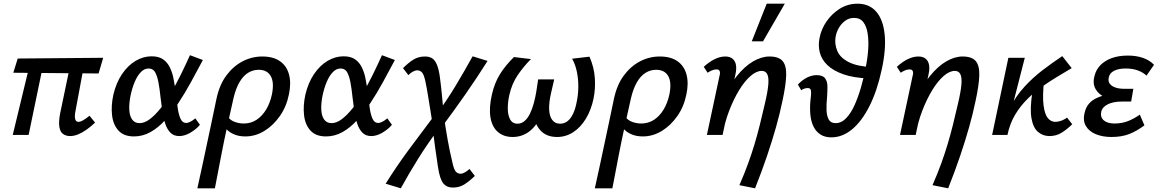

<svg xmlns="http://www.w3.org/2000/svg" viewBox="-20 -731 6271 1040"><path d="M359 6Q338 6 322 -5Q306 -16 301.5 -43.5Q297 -71 306 -118L367 -410H441L388 -125Q386 -115 385.5 -102Q385 -89 389.5 -80Q394 -71 406 -71Q415 -71 429.5 -79Q444 -87 465 -104L495 -67Q472 -45 448.5 -28.5Q425 -12 403 -3Q381 6 359 6ZM49 0 148 -410H220L135 0ZM514 -333 52 -337 76 -414 539 -418Z M706 8Q651 8 622 -23.5Q593 -55 587 -106.5Q581 -158 594 -218Q609 -282 640.5 -329Q672 -376 714 -401Q756 -426 801 -426Q840 -426 863.5 -409.5Q887 -393 900.5 -365Q914 -337 920.5 -302Q927 -267 932 -231Q937 -188 942 -150Q947 -112 957.5 -88.5Q968 -65 988 -65Q999 -65 1012 -72Q1025 -79 1038 -90L1063 -55Q1044 -32 1012.5 -13Q981 6 951 6Q921 6 903 -12.5Q885 -31 875 -61Q865 -91 859.5 -127.5Q854 -164 850 -200Q845 -250 838 -286Q831 -322 819.5 -341Q808 -360 785 -360Q762 -360 743 -340.5Q724 -321 710 -288Q696 -255 687 -213Q678 -166 680.5 -133Q683 -100 697 -82Q711 -64 736 -64Q763 -64 792 -86Q821 -108 850 -144.5Q879 -181 907 -229Q935 -277 960.5 -329Q986 -381 1009 -432L1079 -406Q1047 -346 1014.5 -286.5Q982 -227 947 -174Q912 -121 874.5 -80Q837 -39 795 -15.5Q753 8 706 8Z M1049 289Q1063 225 1076.5 163.5Q1090 102 1102.5 41.5Q1115 -19 1128 -78.5Q1141 -138 1153 -198Q1169 -272 1206 -322Q1243 -372 1293.5 -398.5Q1344 -425 1401 -425Q1460 -425 1496.5 -399.5Q1533 -374 1545.5 -327.5Q1558 -281 1545 -220Q1532 -154 1496 -102.5Q1460 -51 1411.5 -21.5Q1363 8 1309 8Q1277 8 1252.5 -1.5Q1228 -11 1211.5 -26.5Q1195 -42 1189 -58L1215 -98Q1228 -79 1252 -70.5Q1276 -62 1300 -62Q1339 -62 1369.5 -82Q1400 -102 1421.5 -137.5Q1443 -173 1453 -220Q1466 -285 1446.5 -319Q1427 -353 1381 -353Q1350 -353 1323.5 -336.5Q1297 -320 1277 -285.5Q1257 -251 1245 -200Q1227 -119 1214.5 -63.5Q1202 -8 1193.5 34Q1185 76 1178 112.5Q1171 149 1163 190.5Q1155 232 1144 289Z M1746 8Q1691 8 1662 -23.5Q1633 -55 1627 -106.5Q1621 -158 1634 -218Q1649 -282 1680.5 -329Q1712 -376 1754 -401Q1796 -426 1841 -426Q1880 -426 1903.5 -409.5Q1927 -393 1940.5 -365Q1954 -337 1960.5 -302Q1967 -267 1972 -231Q1977 -188 1982 -150Q1987 -112 1997.5 -88.5Q2008 -65 2028 -65Q2039 -65 2052 -72Q2065 -79 2078 -90L2103 -55Q2084 -32 2052.5 -13Q2021 6 1991 6Q1961 6 1943 -12.5Q1925 -31 1915 -61Q1905 -91 1899.5 -127.5Q1894 -164 1890 -200Q1885 -250 1878 -286Q1871 -322 1859.5 -341Q1848 -360 1825 -360Q1802 -360 1783 -340.5Q1764 -321 1750 -288Q1736 -255 1727 -213Q1718 -166 1720.5 -133Q1723 -100 1737 -82Q1751 -64 1776 -64Q1803 -64 1832 -86Q1861 -108 1890 -144.5Q1919 -181 1947 -229Q1975 -277 2000.5 -329Q2026 -381 2049 -432L2119 -406Q2087 -346 2054.5 -286.5Q2022 -227 1987 -174Q1952 -121 1914.5 -80Q1877 -39 1835 -15.5Q1793 8 1746 8Z M2433 285Q2400 285 2381 262Q2362 239 2352 171Q2345 120 2336.5 64.5Q2328 9 2325 -46Q2319 -87 2312 -129Q2305 -171 2298.5 -212Q2292 -253 2284 -291Q2276 -328 2265.5 -339Q2255 -350 2240 -350Q2229 -350 2215.5 -342.5Q2202 -335 2192 -324L2163 -362Q2193 -392 2220 -408.5Q2247 -425 2282 -425Q2304 -425 2319.5 -416Q2335 -407 2346 -382Q2357 -357 2363 -311Q2366 -288 2369 -262Q2372 -236 2374.5 -208.5Q2377 -181 2379.5 -154.5Q2382 -128 2384 -103Q2394 -35 2405 27Q2416 89 2431 151Q2439 188 2449.5 199Q2460 210 2475 210Q2485 210 2498.5 202.5Q2512 195 2523 184L2552 222Q2522 251 2495 268Q2468 285 2433 285ZM2151 289 2069 264Q2127 171 2194.5 79.5Q2262 -12 2334 -107L2356 -33Q2296 47 2245.5 128Q2195 209 2151 289ZM2367 -35 2344 -111Q2401 -188 2449.5 -269Q2498 -350 2540 -426L2621 -401Q2565 -312 2500.5 -219.5Q2436 -127 2367 -35Z M2757 11Q2708 11 2676.5 -16.5Q2645 -44 2636.5 -96Q2628 -148 2645 -221Q2659 -282 2688 -329Q2717 -376 2764 -422L2856 -411Q2818 -373 2785.5 -326Q2753 -279 2739 -217Q2731 -182 2730.5 -146Q2730 -110 2742.5 -85.5Q2755 -61 2783 -61Q2805 -61 2822 -76Q2839 -91 2851 -116Q2863 -141 2871.5 -172.5Q2880 -204 2885 -235L2895 -301H2982L2966 -232Q2953 -177 2954.5 -139Q2956 -101 2971.5 -81Q2987 -61 3013 -61Q3037 -61 3054.5 -75Q3072 -89 3084.5 -115.5Q3097 -142 3104 -180Q3112 -218 3112.5 -259.5Q3113 -301 3105 -341Q3097 -381 3079 -413L3173 -424Q3198 -367 3202 -308.5Q3206 -250 3195 -197Q3182 -135 3153.5 -88Q3125 -41 3085 -15Q3045 11 2998 11Q2939 11 2906.5 -25.5Q2874 -62 2872 -117L2913 -109Q2886 -48 2846.5 -18.5Q2807 11 2757 11Z M3202 289Q3216 225 3229.5 163.5Q3243 102 3255.5 41.5Q3268 -19 3281 -78.5Q3294 -138 3306 -198Q3322 -272 3359 -322Q3396 -372 3446.5 -398.5Q3497 -425 3554 -425Q3613 -425 3649.5 -399.5Q3686 -374 3698.5 -327.5Q3711 -281 3698 -220Q3685 -154 3649 -102.5Q3613 -51 3564.5 -21.5Q3516 8 3462 8Q3430 8 3405.5 -1.5Q3381 -11 3364.5 -26.5Q3348 -42 3342 -58L3368 -98Q3381 -79 3405 -70.5Q3429 -62 3453 -62Q3492 -62 3522.5 -82Q3553 -102 3574.5 -137.5Q3596 -173 3606 -220Q3619 -285 3599.5 -319Q3580 -353 3534 -353Q3503 -353 3476.5 -336.5Q3450 -320 3430 -285.5Q3410 -251 3398 -200Q3380 -119 3367.5 -63.5Q3355 -8 3346.5 34Q3338 76 3331 112.5Q3324 149 3316 190.5Q3308 232 3297 289Z M3985 272Q4013 208 4032.5 154Q4052 100 4067 50Q4082 0 4095 -52Q4108 -104 4122 -165Q4138 -232 4141.5 -271.5Q4145 -311 4136 -329Q4127 -347 4106 -347Q4077 -347 4045 -319Q4013 -291 3983.5 -242.5Q3954 -194 3930 -132Q3906 -70 3894 0H3831Q3855 -107 3891.5 -186.5Q3928 -266 3971 -319Q4014 -372 4059.5 -398.5Q4105 -425 4148 -425Q4198 -425 4219 -400.5Q4240 -376 4238.5 -323Q4237 -270 4218 -183Q4204 -115 4183.5 -42.5Q4163 30 4135.5 111.5Q4108 193 4070 289ZM3809 0 3878 -323Q3880 -329 3880 -336.5Q3880 -344 3876 -349.5Q3872 -355 3860 -355Q3848 -355 3835.5 -349.5Q3823 -344 3813 -337L3792 -369Q3820 -395 3850 -410Q3880 -425 3908 -425Q3934 -425 3948.5 -412.5Q3963 -400 3966.5 -378.5Q3970 -357 3964 -330L3894 0ZM4052 -507 4133 -711H4231L4113 -507Z M4370 -188Q4373 -212 4373.5 -226.5Q4374 -241 4370 -247.5Q4366 -254 4355 -254Q4347 -254 4337 -251Q4327 -248 4320 -242L4302 -273Q4324 -297 4350.5 -310.5Q4377 -324 4403 -324Q4437 -324 4449.5 -306.5Q4462 -289 4462 -262Q4462 -235 4460 -206Q4456 -168 4457 -135.5Q4458 -103 4469 -83.5Q4480 -64 4506 -64Q4538 -64 4564 -91.5Q4590 -119 4609.5 -163Q4629 -207 4644 -259Q4659 -311 4668 -360Q4679 -411 4682.5 -460Q4686 -509 4680 -548.5Q4674 -588 4656.5 -611Q4639 -634 4606 -634Q4580 -634 4559.5 -619.5Q4539 -605 4525 -582Q4511 -559 4506 -531Q4500 -493 4515 -456Q4530 -419 4576.5 -395Q4623 -371 4707 -367L4687 -306Q4604 -309 4548.5 -328.5Q4493 -348 4461.5 -378.5Q4430 -409 4420.5 -447Q4411 -485 4419 -524Q4428 -573 4457.5 -615.5Q4487 -658 4530 -684.5Q4573 -711 4625 -711Q4689 -711 4726.5 -667.5Q4764 -624 4772 -543.5Q4780 -463 4756 -354Q4731 -238 4689.5 -156Q4648 -74 4595.5 -30.5Q4543 13 4483 13Q4448 13 4424 -2.5Q4400 -18 4386.5 -45.5Q4373 -73 4369.5 -109.5Q4366 -146 4370 -188Z M5031 272Q5059 208 5078.5 154Q5098 100 5113 50Q5128 0 5141 -52Q5154 -104 5168 -165Q5184 -232 5187.5 -271.5Q5191 -311 5182 -329Q5173 -347 5152 -347Q5123 -347 5091 -319Q5059 -291 5029.5 -242.5Q5000 -194 4976 -132Q4952 -70 4940 0H4877Q4901 -107 4937.5 -186.5Q4974 -266 5017 -319Q5060 -372 5105.5 -398.5Q5151 -425 5194 -425Q5244 -425 5265 -400.5Q5286 -376 5284.5 -323Q5283 -270 5264 -183Q5250 -115 5229.5 -42.5Q5209 30 5181.5 111.5Q5154 193 5116 289ZM4855 0 4924 -323Q4926 -329 4926 -336.5Q4926 -344 4922 -349.5Q4918 -355 4906 -355Q4894 -355 4881.5 -349.5Q4869 -344 4859 -337L4838 -369Q4866 -395 4896 -410Q4926 -425 4954 -425Q4980 -425 4994.5 -412.5Q5009 -400 5012.5 -378.5Q5016 -357 5010 -330L4940 0Z M5405 0Q5418 -85 5451 -148.5Q5484 -212 5529.5 -261.5Q5575 -311 5627.5 -351Q5680 -391 5734 -427L5785 -362Q5750 -341 5709 -316.5Q5668 -292 5626 -262.5Q5584 -233 5545.5 -195Q5507 -157 5478.5 -109.5Q5450 -62 5437 0ZM5354 0 5442 -418H5531L5424 0ZM5664 6Q5629 6 5602.5 -16.5Q5576 -39 5567 -91Q5558 -143 5572 -232L5636 -300Q5626 -211 5632.5 -161Q5639 -111 5656 -91Q5673 -71 5696 -71Q5706 -71 5718 -74Q5730 -77 5741 -82.5Q5752 -88 5760 -94L5788 -58Q5758 -29 5729.5 -11.5Q5701 6 5664 6Z M6000 11Q5953 11 5916 -4Q5879 -19 5861.5 -49Q5844 -79 5856 -124Q5869 -178 5924.5 -202Q5980 -226 6059 -226L6055 -186Q6007 -186 5969.5 -202Q5932 -218 5914.5 -248.5Q5897 -279 5909 -321Q5917 -354 5941 -378.5Q5965 -403 6002.5 -416.5Q6040 -430 6089 -430Q6135 -430 6171 -417.5Q6207 -405 6231 -380L6190 -321Q6175 -337 6146 -348.5Q6117 -360 6077 -360Q6040 -360 6015.5 -348Q5991 -336 5986 -312Q5981 -292 5991 -278Q6001 -264 6021.5 -257Q6042 -250 6070 -250H6119L6107 -181H6059Q6009 -181 5979.5 -165.5Q5950 -150 5945 -126Q5939 -96 5959 -79Q5979 -62 6016 -62Q6059 -62 6092.5 -76Q6126 -90 6154 -110L6179 -52Q6139 -22 6098 -5.5Q6057 11 6000 11Z"/></svg>

Font: Ysabeau Infant SemiBold
Style: Italic
Weight: 600
Italic angle: -12°
Designer: Christian Thalmann (Catharsis Fonts)
Version: Version 2.002; featfreeze: ss01,ss02,lnum